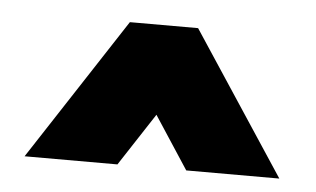

<svg xmlns="http://www.w3.org/2000/svg" viewBox="-31 -682 532 323"><g transform="rotate(5 235.0 -520.0)"><path d="M450.2 -399.9H293L234.9 -488.8L176.8 -399.9H20L176.8 -640.1H292Z"/></g></svg>

Font: Laconic
Style: Bold
Weight: 700
Designer: Robby Woodard
Version: Version 1.000